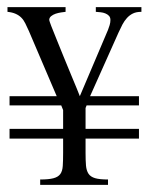

<svg xmlns="http://www.w3.org/2000/svg" viewBox="-20 -519 417 539"><path d="M220.2 -129.9V-89.8Q220.2 -68.4 221.4 -54.2Q222.7 -40 228.5 -31.2Q234.4 -22.5 247.1 -18.8Q259.8 -15.1 283.2 -15.1V0H92.8V-15.1Q116.7 -15.1 129.9 -18.6Q143.1 -22 149.2 -30.3Q155.3 -38.6 156.2 -53.2Q157.2 -67.9 157.2 -89.8V-129.9H6.8V-157.2H157.2V-210L151.9 -223.1H6.8V-249H139.2L61 -432.1Q55.7 -443.8 51 -453.4Q46.4 -462.9 39.8 -469.5Q33.2 -476.1 23.9 -480.2Q14.6 -484.4 1 -485.8V-499H164.1V-485.8Q159.2 -485.4 151.4 -484.1Q143.6 -482.9 136.2 -480.5Q128.9 -478 123.5 -473.6Q118.2 -469.2 118.2 -462.9Q118.2 -460.9 124 -445.6Q129.9 -430.2 139.2 -407.7Q148.4 -385.3 158.9 -359.1Q169.4 -333 179.2 -309.8Q189 -286.6 195.8 -269.8Q202.6 -252.9 204.1 -249L283.2 -435.1Q285.6 -441.4 287.8 -448.5Q290 -455.6 290 -462.9Q290 -470.2 285.9 -474.6Q281.7 -479 275.6 -481.4Q269.5 -483.9 262.2 -484.6Q254.9 -485.4 249 -485.8V-499H377V-485.8Q362.8 -485.8 353.3 -481.2Q343.8 -476.6 336.4 -468.5Q329.1 -460.4 323.7 -450.2Q318.4 -439.9 313 -428.2L232.9 -249H370.1V-223.1H223.1L220.2 -215.8V-157.2H370.1V-129.9Z"/></svg>

Font: Scheherazade
Style: Regular
Weight: 400
Designer: SIL International
Foundry: SIL International
Version: Version 2.100 (build 932/914)